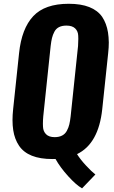

<svg xmlns="http://www.w3.org/2000/svg" viewBox="-20 -840 612 1027"><path d="M418.9 167.5Q387.2 149.4 344.5 102.3Q301.8 55.2 276.9 10.3Q271.5 10.7 260.3 10.7Q194.8 10.7 150.4 -7.1Q106 -24.9 82 -60.3Q58.1 -95.7 50.8 -143.6Q46.9 -168.5 46.9 -197.8Q46.9 -225.1 50.3 -256.3L82 -555.7Q95.7 -687 157.7 -753.4Q219.7 -819.8 347.7 -819.8Q413.1 -819.8 457.5 -802.2Q502 -784.7 526.4 -750Q549.8 -714.8 557.6 -667Q561.5 -642.1 562 -612.8Q562 -585.9 558.6 -555.7L526.9 -256.3Q507.3 -71.3 392.1 -15.6Q409.2 12.2 439.5 44.9Q469.7 77.6 490.2 93.3ZM272.5 -106.4Q295.9 -106.4 312.3 -115Q328.6 -123.5 337.6 -140.4Q346.7 -157.2 350.8 -174.8Q355 -192.4 357.9 -217.8L397.5 -594.2Q398.9 -614.3 398.9 -631.8Q398.4 -640.6 398.4 -648.9Q397.5 -673.3 381.8 -688.2Q366.2 -703.1 335.4 -703.1Q312 -703.1 295.9 -695.1Q279.8 -687 271 -670.4Q262.2 -653.8 258.1 -636.7Q253.9 -619.6 251 -594.2L211.4 -217.8Q209.5 -195.8 209.5 -176.8Q209.5 -168.9 210 -162.1Q210.9 -137.7 226.3 -122.1Q241.7 -106.4 272.5 -106.4Z"/></svg>

Font: Oswald
Style: Demi-Bold
Weight: 600
Designer: Vernon Adams
Foundry: Vernon Adams
Version: 3.0; ttfautohint (v0.94.23-7a4d-dirty) -l 8 -r 50 -G 200 -x 